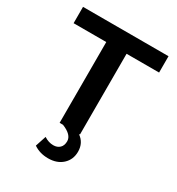

<svg xmlns="http://www.w3.org/2000/svg" viewBox="-204 -787 1042 1130"><g transform="rotate(30 317.5 -222.5)"><path d="M387 -549V0H380Q428 33 428 93Q428 147 391 181Q354 215 294 215Q237 215 195 186L219 113Q250 133 282 133Q309 133 325.5 117Q342 101 342 72Q342 28 272 0H249V-549H27V-660H608V-549Z"/></g></svg>

Font: Elaine Sans SemiBold
Style: Regular
Weight: 600
Designer: Wei Huang
Foundry: Wei Huang
Version: Version 2.001;December 24, 2019;FontCreator 12.0.0.2547 64-b